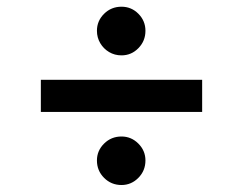

<svg xmlns="http://www.w3.org/2000/svg" viewBox="-20 -565 706 558"><path d="M567.5 -333.1V-239.7H98.7V-333.1ZM333.1 -27.3Q303.3 -27.3 282.5 -48.1Q261.7 -68.9 261.7 -98.7Q261.7 -127.1 282.5 -147.7Q303.3 -168.3 333.1 -168.3Q361.5 -168.3 382.1 -147.7Q402.7 -127.1 402.7 -98.7Q402.7 -68.9 382.1 -48.1Q361.5 -27.3 333.1 -27.3ZM333.1 -404.1Q313.2 -404.1 297.1 -413.7Q280.9 -423.3 271.3 -439.6Q261.7 -456 261.7 -475.5Q261.7 -504.3 282.5 -524.9Q303.3 -545.5 333.1 -545.5Q361.9 -545.5 382.3 -524.9Q402.7 -504.3 402.7 -475.5Q402.7 -446 382.3 -425.1Q361.9 -404.1 333.1 -404.1Z"/></svg>

Font: InterMG Medium
Style: Regular
Weight: 500
Designer: Rasmus Andersson
Foundry: rsms
Version: Version 3.019;December 26, 2023;FontCreator 15.0.0.2955 64-b